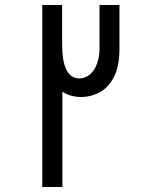

<svg xmlns="http://www.w3.org/2000/svg" viewBox="-20 -745 640 765"><path d="M148.5 -725H227.5V-570.5Q227.5 -432.5 296 -432.5Q319.5 -432.5 338 -448.2Q356.5 -464 366.5 -491.2Q376.5 -518.5 376.5 -551.5V-725H456V-550.5Q456 -479 432.8 -436.2Q409.5 -393.5 375.2 -376Q341 -358.5 304 -358.5Q282.5 -358.5 263 -364Q243.5 -369.5 228.5 -379.5V0H148.5Z"/></svg>

Font: JuliaMono Italic
Style: Regular
Weight: 400
Italic angle: -9°
Monospace: yes
Designer: cormullion
Foundry: corm
Version: Version 0.049; ttfautohint (v1.8.4)